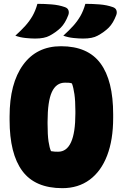

<svg xmlns="http://www.w3.org/2000/svg" viewBox="-20 -961 640 1001"><path d="M175 -941Q212 -941 249.5 -938Q287 -935 318 -924Q333 -919 337 -907Q341 -895 336 -882Q320 -840 297 -817Q274 -794 239 -775Q212 -760 163 -760Q141 -760 112.5 -763Q84 -766 60 -775Q91 -803 112.5 -827Q134 -851 149.5 -878Q165 -905 175 -941ZM425 -941Q462 -941 499.5 -938Q537 -935 568 -924Q583 -919 587 -907Q591 -895 586 -882Q570 -840 547 -817Q524 -794 489 -775Q462 -760 413 -760Q391 -760 362.5 -763Q334 -766 310 -775Q341 -803 362.5 -827Q384 -851 399.5 -878Q415 -905 425 -941ZM298 -720Q438 -720 504 -630.5Q570 -541 570 -365V-346Q570 -232 538.5 -150Q507 -68 447.5 -24Q388 20 305 20Q163 20 96.5 -69.5Q30 -159 30 -335V-354Q30 -526 100.5 -623Q171 -720 298 -720ZM228 -317Q228 -257 233 -223.5Q238 -190 246 -173Q256 -171 264.5 -170.5Q273 -170 283 -170Q373 -170 373 -369V-382Q373 -435 368 -470Q363 -505 355 -526Q347 -529 338.5 -529.5Q330 -530 319 -530Q273 -530 250.5 -481.5Q228 -433 228 -326Z"/></svg>

Font: Recursive Mn Csl St Blk
Style: Regular
Weight: 900
Monospace: yes
Version: Version 1.079;hotconv 1.0.112;makeotfexe 2.5.65598; ttfautoh